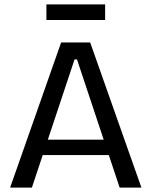

<svg xmlns="http://www.w3.org/2000/svg" viewBox="-20 -853 689 873"><path d="M26 0 258 -660H390L623 0H524L330 -583H319L125 0ZM136 -148V-218H525V-148ZM191 -762V-833H458V-762Z"/></svg>

Font: Bricolage Grotesque 28pt
Style: Regular
Weight: 400
Version: Version 1.001;gftools[0.9.33.dev8+g029e19f]